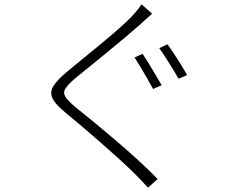

<svg xmlns="http://www.w3.org/2000/svg" viewBox="-20 -811 1040 885"><path d="M637.2 -563Q649.4 -544.9 665.8 -518.1Q682.1 -491.2 698.2 -464.1Q714.4 -437 725.1 -418L685.5 -400.9Q674.8 -420.4 659.7 -447.3Q644.5 -474.1 628.7 -500.5Q612.8 -526.9 600.1 -545.9ZM751.5 -606.9Q764.2 -590.3 781 -564.9Q797.9 -539.6 814.5 -512.7Q831.1 -485.8 842.3 -464.8L803.2 -448.2Q785.2 -479.5 759.8 -520Q734.4 -560.5 714.4 -588.9ZM681.2 -748Q669.9 -738.3 651.6 -721.7Q633.3 -705.1 624.5 -696.8Q597.7 -672.9 558.8 -640.4Q520 -607.9 477.1 -572.5Q434.1 -537.1 393.8 -504.6Q353.5 -472.2 324.2 -448.2Q292.5 -420.4 281.2 -402.1Q270 -383.8 281.5 -365Q293 -346.2 328.1 -316.9Q366.2 -286.6 414.6 -246.8Q462.9 -207 514.9 -162.6Q566.9 -118.2 616.5 -73Q666 -27.8 706.5 14.2L662.1 54.2Q636.7 25.4 604.5 -6.8Q575.7 -35.6 534.7 -73Q493.7 -110.4 448 -150.4Q402.3 -190.4 358.4 -227.8Q314.5 -265.1 279.3 -293.9Q233.4 -331.5 221.2 -359.4Q209 -387.2 226.1 -414.3Q243.2 -441.4 285.2 -477.1Q313 -500.5 353.8 -533.7Q394.5 -566.9 438.7 -603.3Q482.9 -639.6 522.5 -674.3Q562 -709 587.4 -734.9Q597.7 -746.1 611.6 -762.9Q625.5 -779.8 632.3 -791Z"/></svg>

Font: Source Han Sans CN Light
Style: Regular
Weight: 300
Designer: Ryoko NISHIZUKA  (kana, bopomofo & ideographs); Paul D. Hunt (Latin, Greek & Cyrillic); Sandoll Communications , Soo-you
Foundry: Adobe
Version: Version 2.000;hotconv 1.0.107;makeotfexe 2.5.65593